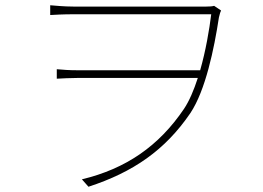

<svg xmlns="http://www.w3.org/2000/svg" viewBox="-20 -684 996 727"><path d="M790.8 -661.9C783.7 -659.8 774.1 -659.1 761 -659.1H258.2C221.2 -659.1 185 -663 170.1 -664.1V-627.1C188.2 -628.2 220.2 -630 258.2 -630H779.8C772.7 -572.1 758.9 -491.1 737.9 -418H272C242.2 -418 219.1 -419.7 195 -421.9V-386C219.1 -387.1 242.2 -388.8 272 -388.8H729C714.1 -342.7 696.7 -301.8 676.8 -272C581.7 -131 457 -45.1 290.1 -5L315 23.1C484 -32 605.1 -115.1 701 -256C758.2 -342 790.8 -498.9 808.9 -617.9C811.8 -631.7 815 -640.3 817.1 -644.2Z"/></svg>

Font: Karasuma Gothic
Style: Thin
Weight: 200
Designer: Rasmus Andersson / Ryoko Ishizuka
Foundry: rsms
Version: Version 1.00